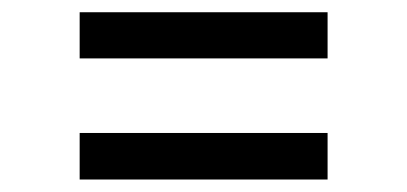

<svg xmlns="http://www.w3.org/2000/svg" viewBox="-20 -473 655 309"><path d="M507.2 -453.3V-379H108.2V-453.3ZM507.2 -259V-184.1H108.2V-259Z"/></svg>

Font: FiraCode Nerd Font
Style: Regular
Weight: 400
Designer: Carrois Corporate, Edenspiekermann AG, Nikita Prokopov
Foundry: Carrois Corporate, Edenspiekermann AG, Nikita Prokopov
Version: Version 6.002;Nerd Fonts 2.1.0